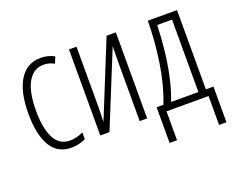

<svg xmlns="http://www.w3.org/2000/svg" viewBox="-115 -738 1357 1113"><g transform="rotate(-20 564.0 -181.5)"><path d="M215.3 9.8Q128.9 9.8 87.2 -60.8Q45.4 -131.3 45.4 -259.3Q45.4 -395 91.1 -468Q136.7 -541 222.2 -541Q268.6 -541 305.7 -520L289.6 -480.5Q258.8 -498 224.6 -498Q162.6 -498 127.7 -438.5Q92.8 -378.9 92.8 -260.3Q92.8 -154.8 123.3 -93.5Q153.8 -32.2 220.7 -32.2Q261.2 -32.2 302.2 -52.2V-10.3Q284.2 -1 260.3 4.4Q236.3 9.8 215.3 9.8Z M440.4 -530.8V-167Q440.4 -114.7 438 -66.9L626 -530.8H683.1V0H637.2V-347.2Q637.2 -375.5 637.5 -404.8Q637.7 -434.1 638.7 -461.9L450.7 0H394V-530.8Z M1060.5 -530.8V-42H1107.4V178.2H1062V0H802.7V178.2H756.8V-42H798.8Q841.8 -152.8 860.6 -280Q879.4 -407.2 880.4 -530.8ZM1014.6 -488.8H922.9Q920.9 -416 912.6 -337.6Q904.3 -259.3 887.9 -183.3Q871.6 -107.4 846.2 -42H1014.6Z"/></g></svg>

Font: Open Sans Condensed Light
Style: Regular
Weight: 300
Width: 3
Designer: Monotype Design Team
Foundry: Monotype Imaging Inc.
Version: Version 3.003; ttfautohint (v1.8.4)